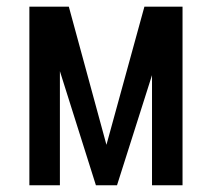

<svg xmlns="http://www.w3.org/2000/svg" viewBox="-20 -548 640 568"><path d="M294.9 -119.6 183.6 -528.3H66.9V0H157.2V-337.4L263.7 0H326.2L429.7 -325.7V0H520V-528.3H407.2Z"/></svg>

Font: Roboto Mono
Style: Regular
Weight: 400
Monospace: yes
Designer: Google
Version: Version 3.000